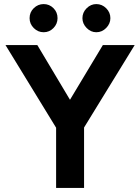

<svg xmlns="http://www.w3.org/2000/svg" viewBox="-20 -921 687 941"><path d="M255 0V-295L7 -700H163L323 -432L484 -700H640L392 -296V0ZM452 -763Q425 -763 404.5 -784Q384 -805 384 -832Q384 -860 404.5 -880.5Q425 -901 452 -901Q480 -901 500.5 -880.5Q521 -860 521 -832Q521 -805 500.5 -784Q480 -763 452 -763ZM194 -763Q166 -763 145.5 -783.5Q125 -804 125 -832Q125 -861 145.5 -881Q166 -901 194 -901Q222 -901 242 -881Q262 -861 262 -832Q262 -804 242 -783.5Q222 -763 194 -763Z"/></svg>

Font: Figtree Light
Style: Bold
Weight: 700
Version: Version 2.002